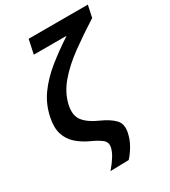

<svg xmlns="http://www.w3.org/2000/svg" viewBox="-221 -841 1016 1145"><g transform="rotate(-30 287.0 -268.0)"><path d="M194 195Q223 161.5 242 131Q261 100.5 267 73.5Q274 39.5 248.5 19.8Q223 0 178.5 -20Q130.5 -42 94.8 -73.5Q59 -105 44.2 -151.5Q29.5 -198 43.5 -264Q60 -344 105.8 -407.2Q151.5 -470.5 219.5 -525.5Q287.5 -580.5 371 -635H145L166 -732.5H573.5L556 -650.5Q463.5 -592 382.8 -533.5Q302 -475 246.8 -410.5Q191.5 -346 175 -270Q161 -203 191.8 -165Q222.5 -127 287.5 -98.5Q348.5 -71.5 379.2 -39.5Q410 -7.5 397.5 50.5Q388.5 92 366.8 129.2Q345 166.5 321 192Z"/></g></svg>

Font: Commissioner SemiBold
Style: Italic
Weight: 600
Italic angle: -12°
Designer: Kostas Bartsokas
Foundry: Kostas Bartsokas
Version: Version 1.000; ttfautohint (v1.8.3)